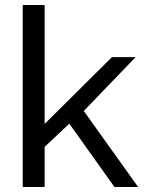

<svg xmlns="http://www.w3.org/2000/svg" viewBox="-20 -750 579 770"><path d="M439 0 258 -254 159 -161V0H71V-730H159V-253L429 -521H524L316 -305L534 0Z"/></svg>

Font: Raleway Thin Medium
Style: Regular
Weight: 500
Version: Version 4.026